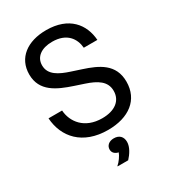

<svg xmlns="http://www.w3.org/2000/svg" viewBox="-210 -772 987 1103"><g transform="rotate(-30 283.5 -220.5)"><path d="M297.5 12.5C435.8 12.5 526.7 -55.8 526.7 -175.8C526.7 -293.3 436.7 -333.3 342.5 -364.2L279.2 -385C210 -407.5 153.3 -435.8 153.3 -498.3C153.3 -554.2 199.2 -587.5 270.8 -587.5C368.3 -587.5 406.7 -528.3 411.7 -466.7H501.7C494.2 -572.5 425.8 -662.5 274.2 -662.5C149.2 -662.5 63.3 -599.2 63.3 -490C63.3 -376.7 158.3 -336.7 252.5 -305L315 -284.2C385 -260.8 436.7 -230.8 436.7 -166.7C436.7 -101.7 385.8 -62.5 301.7 -62.5C185 -62.5 128.3 -139.2 123.3 -216.7H33.3C41.7 -88.3 129.2 12.5 297.5 12.5ZM309.2 220.8C333.3 195 356.7 159.2 356.7 125.8C356.7 91.7 336.7 70 300 70C267.5 70 247.5 89.2 247.5 114.2C247.5 137.5 265 150 285 154.2C278.3 173.3 257.5 203.3 239.2 218.3V220.8Z"/></g></svg>

Font: Familjen Grotesk
Style: Regular
Weight: 400
Designer: Anders Wikstroem, Jonas Baeckman, Matilda Gysing, Kristian Moeller
Foundry: Familjen STHLM AB
Version: Version 2.000